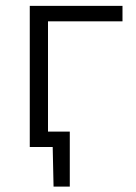

<svg xmlns="http://www.w3.org/2000/svg" viewBox="-20 -516 478 674"><path d="M84.5 0V-495.5H410V-441H148.5V-54H225V139H168L165 0Z"/></svg>

Font: Commissioner Light
Style: Regular
Weight: 300
Designer: Kostas Bartsokas
Foundry: Kostas Bartsokas
Version: Version 1.000; ttfautohint (v1.8.3)